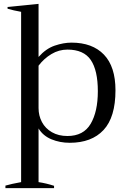

<svg xmlns="http://www.w3.org/2000/svg" viewBox="-20 -727 642 991"><path d="M8 231Q39 222 89 213V-666Q49 -673 19 -682V-691L179 -707V-433Q217 -476 262.5 -491.5Q308 -507 349 -507Q457 -507 516.5 -445Q576 -383 576 -261Q576 -122 514.5 -56Q453 10 340 10Q289 10 245.5 -8Q202 -26 179 -64V213Q219 219 259 232V244H8ZM485 -256Q485 -364 448.5 -417.5Q412 -471 328 -471Q284 -471 245.5 -448Q207 -425 179 -388V-169Q179 -130 196.5 -97Q214 -64 248 -44.5Q282 -25 328 -25Q411 -25 448 -88Q485 -151 485 -256Z"/></svg>

Font: Trirong
Style: Regular
Weight: 400
Designer: Katatrad Team
Foundry: CadsonDemak
Version: Version 1.001